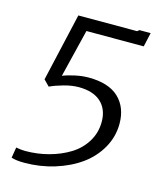

<svg xmlns="http://www.w3.org/2000/svg" viewBox="-114 -837 773 926"><g transform="rotate(15 272.5 -374.0)"><path d="M95.2 6.8Q52.2 6.8 30.3 -1.5L39.1 -54.2Q63 -49.3 85 -49.3Q145.5 -49.3 201.9 -64.5Q258.3 -79.6 304.2 -107.7Q350.1 -135.7 377.7 -180.7Q405.3 -225.6 405.3 -280.3Q405.3 -342.8 366.7 -378.2Q328.1 -413.6 255.4 -413.6Q222.2 -413.6 182.9 -402.8Q143.6 -392.1 114.3 -378.4L85.9 -407.2L163.6 -747.1H457L466.3 -754.9H522.5L506.8 -684.6H220.7L162.1 -445.3Q187.5 -455.6 222.9 -463.1Q258.3 -470.7 289.1 -470.7Q390.1 -470.7 440.4 -422.9Q490.7 -375 490.7 -293.5Q490.7 -228.5 458.3 -171.6Q425.8 -114.7 371.6 -76.2Q317.4 -37.6 245.4 -15.4Q173.3 6.8 95.2 6.8Z"/></g></svg>

Font: HaufeMerriweatherSansLt
Style: Italic
Weight: 300
Designer: Eben Sorkin ( eben@eyebytes.com )
Foundry: Eben Sorkin
Version: Version 1.56